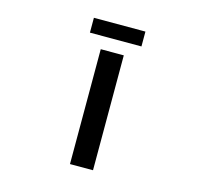

<svg xmlns="http://www.w3.org/2000/svg" viewBox="-126 -1056 1253 1195"><g transform="rotate(15 500.0 -459.0)"><path d="M425.8 0V-740.2H574.2V0ZM334 -822.3V-918H666V-822.3Z"/></g></svg>

Font: GenEi Gothic M Regular
Style: Bold
Weight: 700
Designer: o_tamon (Modified); [Source Han Sans]
Ryoko NISHIZUKA  (kana & ideographs); Paul D. Hunt (Latin, Greek & Cyrillic); Wenl
Version: Version 1.1a;Original Version 1.004